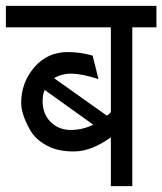

<svg xmlns="http://www.w3.org/2000/svg" viewBox="-30 -633 552 653"><path d="M115 -289Q115 -245 142.5 -218Q170 -191 210.5 -191Q251 -191 287 -209L122 -327Q115 -313 115 -289ZM333 -240Q343 -245 347 -252V-540H-10V-613H502V-540H420V0H347V-166Q282 -119 225 -118Q168 -117 130 -137.5Q92 -158 74 -188Q42 -244 42 -283Q42 -352 86.5 -404Q131 -456 201 -456Q241 -456 285 -444L305 -364Q249 -382 214.5 -382.5Q180 -383 154 -367Z"/></svg>

Font: Autonym
Style: Regular
Weight: 500
Version: Version 1.0.20131126